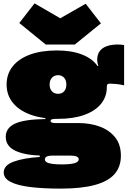

<svg xmlns="http://www.w3.org/2000/svg" viewBox="-20 -891 761 1134"><path d="M422 -628H250L94 -755L184 -871L336 -783L486 -869L576 -753ZM338 223Q232.5 223 157.2 213.5Q82 204 42 183Q2 162 2 128Q2 85 60.5 63.8Q119 42.5 215 36V15L291 28Q272 28 262 31.2Q252 34.5 248.5 39.5Q245 44.5 245 50Q245 61.5 257 68Q269 74.5 291.2 77.2Q313.5 80 344 80Q395 80 420 72.8Q445 65.5 445 50Q445 28 396 28H239Q135.5 28 74.8 1.2Q14 -25.5 14 -83Q14 -135 68 -160.5Q122 -186 248 -188V-216L322 -189H312Q295.5 -189 287.2 -186.5Q279 -184 279 -177Q279 -169.5 287.2 -166.8Q295.5 -164 312 -164H448Q511 -164 567.2 -144Q623.5 -124 658.8 -81.5Q694 -39 694 29Q694 93.5 657 136.5Q620 179.5 541.2 201.2Q462.5 223 338 223ZM322 -189Q227.5 -189 159.8 -214Q92 -239 55.5 -284.5Q19 -330 19 -392Q19 -453.5 54.8 -498.8Q90.5 -544 157 -568.5Q223.5 -593 316 -593Q404 -593 466.2 -568.2Q528.5 -543.5 559 -497Q590 -467 600.5 -437.8Q611 -408.5 611 -377Q611 -319.5 576.2 -277.2Q541.5 -235 476.8 -212Q412 -189 322 -189ZM323 -337Q338 -337 349 -343.8Q360 -350.5 366 -362.8Q372 -375 372 -392Q372 -409 365.8 -421.2Q359.5 -433.5 348.5 -440.2Q337.5 -447 323 -447Q308.5 -447 297.2 -440.2Q286 -433.5 279.5 -421.2Q273 -409 273 -392Q273 -375 279.2 -362.8Q285.5 -350.5 296.8 -343.8Q308 -337 323 -337ZM611 -377 568 -436 532 -488 561 -503Q557.5 -510.5 555.8 -520.5Q554 -530.5 554 -537Q554 -569 569 -589Q584 -609 611.2 -618.5Q638.5 -628 675 -628Q686.5 -628 695.8 -627.2Q705 -626.5 713 -625V-387Q690 -392.5 667.8 -394.8Q645.5 -397 631 -397Q623.5 -397 619.2 -395.5Q615 -394 613 -390.8Q611 -387.5 611 -382Q611 -380.5 611 -380Q611 -379.5 611 -379Q611 -378.5 611 -377Z"/></svg>

Font: Hepta Slab Black
Style: Regular
Weight: 900
Designer: Michael LaGattuta
Foundry: Michael LaGattuta
Version: Version 1.102